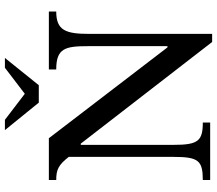

<svg xmlns="http://www.w3.org/2000/svg" viewBox="-71 -805 884 782"><g transform="rotate(-90 371.0 -414.0)"><path d="M624 8V-493C624 -588 638 -627 715 -627V-657H479V-627C565 -627 574 -591 574 -498V-174H569L199 -657H29V-627C71 -627 90 -618 123 -576V-149C123 -48 108 -30 29 -30V0H263V-30C188 -30 172 -49 172 -149V-527H177L591 8ZM415 -698 526 -836H486L380 -755L274 -836H232L344 -698Z"/></g></svg>

Font: STIX Two Text
Style: Regular
Weight: 400
Designer: Ross Mills, John Hudson & Paul Hanslow, Tiro Typeworks Ltd; with prior portions MicroPress Inc., and Coen Hoffman.
Foundry: Tiro Typeworks Ltd
Version: Version 2.13 b171